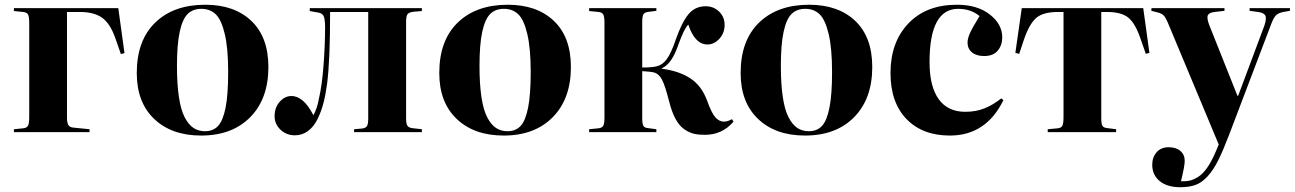

<svg xmlns="http://www.w3.org/2000/svg" viewBox="-20 -552 5408 802"><path d="M38.1 0V-12.2L77.1 -16.1Q91.8 -17.6 96.9 -26.9Q102.1 -36.1 102.1 -62V-457Q102.1 -482.9 96.9 -491.7Q91.8 -500.5 77.1 -502L38.1 -505.9V-518.1H474.1L500 -330.1L484.9 -326.2L461.9 -392.1Q440.4 -453.6 406.7 -477.8Q373 -502 313 -502H259.8V-60.1Q259.8 -39.1 265.6 -29.8Q271.5 -20.5 286.1 -19L354 -12.2V0Z M820.3 14.2Q696.8 14.2 624 -55.2Q551.3 -124.5 551.3 -247.1Q551.3 -382.8 628.2 -457.5Q705.1 -532.2 837.4 -532.2Q959 -532.2 1030 -464.6Q1101.1 -397 1101.1 -272Q1101.1 -139.6 1025.4 -62.7Q949.7 14.2 820.3 14.2ZM836.4 -3.9Q870.6 -3.9 891.1 -26.1Q911.6 -48.3 922.4 -102.8Q933.1 -157.2 933.1 -251Q933.1 -350.1 918.9 -409.9Q904.8 -469.7 881.1 -492.4Q857.4 -515.1 821.3 -515.1Q785.6 -515.1 763.9 -493.7Q742.2 -472.2 730.7 -419.2Q719.2 -366.2 719.2 -276.9Q719.2 -200.7 727.3 -146.7Q735.4 -92.8 751.5 -62Q767.6 -31.2 788.1 -17.6Q808.6 -3.9 836.4 -3.9Z M1211.9 13.2Q1176.3 13.2 1151.6 -10.3Q1127 -33.7 1127 -66.9Q1127 -102.5 1148.2 -126.7Q1169.4 -150.9 1197.3 -150.9Q1248 -150.9 1289.1 -70.8Q1304.2 -96.7 1312 -139.2Q1325.2 -195.3 1331.5 -280.5Q1337.9 -365.7 1337.9 -436Q1337.9 -468.8 1333 -482.2Q1328.1 -495.6 1312 -499L1273.9 -505.9V-518.1H1742.2V-505.9L1707 -502.9Q1688 -500.5 1682.1 -492.4Q1676.3 -484.4 1676.3 -460V-58.1Q1676.3 -34.2 1682.4 -25.9Q1688.5 -17.6 1707 -16.1L1742.2 -12.2V0H1459V-12.2L1492.2 -15.1Q1508.3 -17.1 1513.2 -25.9Q1518.1 -34.7 1518.1 -58.1V-502H1358.9Q1358.9 -297.9 1346.2 -201.2Q1340.3 -156.7 1330.8 -120.6Q1321.3 -84.5 1305.7 -53.2Q1290 -22 1266.1 -4.4Q1242.2 13.2 1211.9 13.2Z M2084 14.2Q1960.4 14.2 1887.7 -55.2Q1814.9 -124.5 1814.9 -247.1Q1814.9 -382.8 1891.8 -457.5Q1968.8 -532.2 2101.1 -532.2Q2222.7 -532.2 2293.7 -464.6Q2364.7 -397 2364.7 -272Q2364.7 -139.6 2289.1 -62.7Q2213.4 14.2 2084 14.2ZM2100.1 -3.9Q2134.3 -3.9 2154.8 -26.1Q2175.3 -48.3 2186 -102.8Q2196.8 -157.2 2196.8 -251Q2196.8 -350.1 2182.6 -409.9Q2168.5 -469.7 2144.8 -492.4Q2121.1 -515.1 2085 -515.1Q2049.3 -515.1 2027.6 -493.7Q2005.9 -472.2 1994.4 -419.2Q1982.9 -366.2 1982.9 -276.9Q1982.9 -200.7 1991 -146.7Q1999 -92.8 2015.1 -62Q2031.2 -31.2 2051.8 -17.6Q2072.3 -3.9 2100.1 -3.9Z M2923.8 11.2Q2897.5 11.2 2878.2 6.6Q2858.9 2 2838.4 -12Q2817.9 -25.9 2802 -54.9Q2786.1 -84 2774.9 -128.9Q2758.3 -193.8 2745.6 -218.5Q2732.9 -243.2 2712.9 -249Q2698.2 -252.9 2662.6 -254.9V-60.1Q2662.6 -35.2 2667 -26.9Q2671.4 -18.6 2685.1 -17.1L2721.7 -12.2V0H2440.9V-12.2L2480 -16.1Q2494.6 -17.6 2499.8 -26.9Q2504.9 -36.1 2504.9 -62V-457Q2504.9 -482.9 2499.8 -491.7Q2494.6 -500.5 2480 -502L2440.9 -505.9V-518.1H2721.7V-506.8L2685.1 -502Q2671.4 -499.5 2667 -491.2Q2662.6 -482.9 2662.6 -458V-270Q2702.6 -270 2722.7 -274.9Q2746.1 -279.8 2764.6 -304.2Q2783.2 -328.6 2803.7 -389.2Q2828.1 -459 2855.7 -492.4Q2883.3 -525.9 2927.7 -525.9Q2960.9 -525.9 2983.9 -503.4Q3006.8 -481 3006.8 -448.2Q3006.8 -414.1 2984.9 -390.1Q2962.9 -366.2 2935.1 -366.2Q2882.8 -366.2 2855 -449.2Q2838.4 -433.6 2814.9 -369.1Q2800.3 -326.2 2783.7 -301.8Q2767.1 -277.3 2743.7 -266.1V-265.1Q2815.4 -255.9 2863 -225.1Q2910.6 -194.3 2933.6 -131.8Q2952.1 -79.6 2968.3 -61.8Q2984.4 -43.9 3003.9 -43.9Q3019 -43.9 3037.6 -54.2L3043.9 -43.9Q2997.1 11.2 2923.8 11.2Z M3342.8 14.2Q3219.2 14.2 3146.5 -55.2Q3073.7 -124.5 3073.7 -247.1Q3073.7 -382.8 3150.6 -457.5Q3227.5 -532.2 3359.9 -532.2Q3481.4 -532.2 3552.5 -464.6Q3623.5 -397 3623.5 -272Q3623.5 -139.6 3547.9 -62.7Q3472.2 14.2 3342.8 14.2ZM3358.9 -3.9Q3393.1 -3.9 3413.6 -26.1Q3434.1 -48.3 3444.8 -102.8Q3455.6 -157.2 3455.6 -251Q3455.6 -350.1 3441.4 -409.9Q3427.2 -469.7 3403.6 -492.4Q3379.9 -515.1 3343.8 -515.1Q3308.1 -515.1 3286.4 -493.7Q3264.6 -472.2 3253.2 -419.2Q3241.7 -366.2 3241.7 -276.9Q3241.7 -200.7 3249.8 -146.7Q3257.8 -92.8 3273.9 -62Q3290 -31.2 3310.5 -17.6Q3331.1 -3.9 3358.9 -3.9Z M3947.8 14.2Q3833 14.2 3766.4 -54.9Q3699.7 -124 3699.7 -247.1Q3699.7 -375.5 3774.2 -453.9Q3848.6 -532.2 3977.5 -532.2Q4062.5 -532.2 4114.5 -491.5Q4166.5 -450.7 4166.5 -396Q4166.5 -363.3 4147.7 -340.6Q4128.9 -317.9 4090.8 -317.9Q4058.6 -317.9 4040 -333.3Q4021.5 -348.6 4021.5 -374Q4021.5 -391.6 4032.2 -415Q4043 -438.5 4071.8 -484.9Q4035.2 -515.1 3982.4 -515.1Q3862.8 -515.1 3862.8 -293Q3862.8 -190.9 3900.9 -137.9Q3939 -85 4011.7 -85Q4057.1 -85 4092.5 -99.4Q4127.9 -113.8 4162.6 -141.1L4171.4 -133.8Q4099.1 14.2 3947.8 14.2Z M4356.4 0V-12.2L4398.4 -16.1Q4412.6 -17.6 4417.5 -26.6Q4422.4 -35.6 4422.4 -62V-502H4399.4Q4337.4 -502 4308.6 -477.3Q4279.8 -452.6 4257.3 -387.2L4237.3 -327.1L4221.2 -331.1L4248 -518.1H4755.4L4781.2 -331.1L4766.1 -327.1L4745.1 -387.2Q4723.6 -452.1 4694.6 -477.1Q4665.5 -502 4603.5 -502H4580.1V-60.1Q4580.1 -35.2 4584.7 -26.9Q4589.4 -18.6 4603.5 -17.1L4642.1 -12.2V0Z M4910.2 230Q4855 230 4824 204.3Q4793 178.7 4793 136.2Q4793 105 4811.3 84Q4829.6 63 4861.8 63Q4892.6 63 4910.6 78.6Q4928.7 94.2 4928.7 120.1Q4928.7 141.1 4913.1 205.1Q4933.6 206.1 4949.7 202.4Q4965.8 198.7 4984.6 187Q5003.4 175.3 5021.7 149.7Q5040 124 5057.1 84L5070.8 51.8L4863.8 -443.8Q4851.1 -475.6 4842.5 -485.6Q4834 -495.6 4815.9 -500L4789.1 -506.8L4790 -518.1H5094.7V-506.8L5053.7 -502Q5030.8 -499.5 5025.4 -488.5Q5020 -477.5 5030.8 -448.2L5148.9 -151.9H5151.9L5261.7 -445.8Q5271.5 -476.1 5265.1 -487.5Q5258.8 -499 5234.9 -502L5199.7 -506.8V-518.1H5368.2V-506.8L5340.8 -502Q5319.8 -498 5309.6 -487.8Q5299.3 -477.5 5288.1 -446.8L5115.7 6.8Q5089.8 74.7 5069.6 115.7Q5049.3 156.7 5025.1 183.6Q5001 210.4 4974.4 220.2Q4947.8 230 4910.2 230Z"/></svg>

Font: Display Regular
Style: Bold
Weight: 700
Designer: Latin by Veronika Burian and Jose Scaglione. Greek by Irene Vlachou. Cyrillic by Vera Evstafieva.
Foundry: TypeTogether
Version: Version 3.002